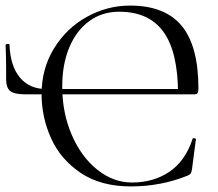

<svg xmlns="http://www.w3.org/2000/svg" viewBox="-20 -656 780 688"><path d="M129 -319Q129 -410 173.5 -482.5Q218 -555 291 -595.5Q364 -636 446 -636Q571 -636 631 -563.5Q691 -491 691 -339Q691 -327 688 -322.5Q685 -318 676 -318H618Q618 -469 566 -541.5Q514 -614 407 -614Q346 -614 300 -580.5Q254 -547 228.5 -486.5Q203 -426 203 -346Q203 -252 237 -173Q271 -94 328.5 -48Q386 -2 453 -2Q530 -2 587 -40.5Q644 -79 670 -158Q670 -161 674 -161Q677 -161 679.5 -160Q682 -159 682 -157L668 -50Q666 -38 663.5 -34.5Q661 -31 653 -27Q557 12 449 12Q341 12 269 -36.5Q197 -85 163 -160.5Q129 -236 129 -319ZM2 -406Q2 -451 0 -495Q0 -498 7 -498.5Q14 -499 14 -496Q17 -419 51.5 -378Q86 -337 145 -337H667V-318H70Q32 -318 17 -329.5Q2 -341 2 -372Z"/></svg>

Font: Cormorant Unicase
Style: Regular
Weight: 400
Designer: Christian Thalmann (Catharsis Fonts)
Foundry: Catharsis Fonts
Version: Version 4.000